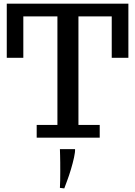

<svg xmlns="http://www.w3.org/2000/svg" viewBox="-20 -755 741 1053"><path d="M181.2 0V-69.8H294.9V-665H107.9V-438H17.1V-734.9H684.1V-438H592.8V-665H410.2V-69.8H526.9V0ZM332.5 278.3 308.6 275.4Q309.6 256.3 310.1 233.6Q310.5 210.9 310.5 184.1Q310.5 157.2 310.3 135.5Q310.1 113.8 309.6 96.7L308.6 63H391.6Q392.6 78.6 386 108.9Q379.4 139.2 369.1 173.6Q358.9 208 348.1 236.3Z"/></svg>

Font: Trocchi
Style: Regular
Weight: 400
Designer: Vernon Adams
Foundry: Vernon Adams
Version: Version 1.101; ttfautohint (v1.8.4.7-5d5b);gftools[0.9.27]